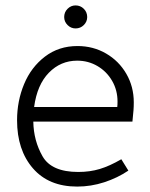

<svg xmlns="http://www.w3.org/2000/svg" viewBox="-20 -678 555 709"><path d="M269 -43Q312 -43 348.5 -54Q385 -65 428 -90L454 -48Q414 -21 365 -5Q316 11 265 11Q160 11 101.5 -56.5Q43 -124 43 -234Q43 -305 69 -367.5Q95 -430 146 -469Q197 -508 266 -508Q324 -508 371.5 -480.5Q419 -453 446.5 -405.5Q474 -358 474 -300Q474 -284 473 -271.5Q472 -259 471 -250L469 -229H103Q104 -159 137 -101Q170 -43 269 -43ZM413 -283Q414 -290 414 -303Q414 -345 394 -379.5Q374 -414 340 -434Q306 -454 265 -454Q204 -454 160.5 -409.5Q117 -365 106 -283ZM217 -615Q217 -633 229.5 -645.5Q242 -658 259 -658Q277 -658 289.5 -645.5Q302 -633 302 -615Q302 -598 289.5 -585.5Q277 -573 259 -573Q242 -573 229.5 -585.5Q217 -598 217 -615Z"/></svg>

Font: Bellota Text
Style: Regular
Weight: 400
Designer: Kemie Guaida
Foundry: Kemie Guaida
Version: Version 4.001